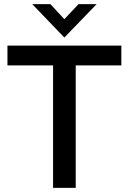

<svg xmlns="http://www.w3.org/2000/svg" viewBox="-20 -911 624 931"><path d="M237.3 0V-593.8H16.1V-689.9H568.4V-593.8H347.2V0ZM292 -729 136.2 -891.1H224.1L292 -817.9L360.8 -891.1H448.7Z"/></svg>

Font: Acari Sans SemiBold
Style: Regular
Weight: 600
Designer: Alfredo Marco Pradil and Stefan Peev
Foundry: Hanken Design Co.
Version: Version 1.045;January 11, 2019;FontCreator 11.5.0.2425 64-bi